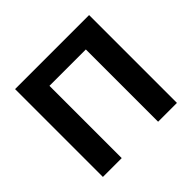

<svg xmlns="http://www.w3.org/2000/svg" viewBox="-166 -891 1082 1082"><g transform="rotate(-45 375.0 -350.0)"><path d="M80 -700H670V0H520V-576H230V0H80Z"/></g></svg>

Font: Golos Text DemiBold
Style: Regular
Weight: 600
Designer: A.Korolkova, Vitaly Kuzmin
Foundry: ParaType Ltd
Version: Version 2.002